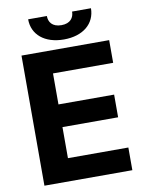

<svg xmlns="http://www.w3.org/2000/svg" viewBox="-98 -987 809 1057"><g transform="rotate(-10 306.5 -459.0)"><path d="M63.2 0H554.7V-126.8H217V-300.4H528.1V-427.2H217V-600.5H553.3V-727.3H63.2ZM133.9 -917.6C133.9 -831.7 201.7 -774.1 309.3 -774.1C416.9 -774.1 484.7 -831.7 485.1 -917.6H379.6C379.6 -884.2 359.7 -854 309.3 -854C257.5 -854 238.3 -884.9 238.6 -917.6Z"/></g></svg>

Font: Magic Ui Pro
Style: Bold
Weight: 700
Designer: Stefan Endress, Andreas Faust
Version: Version 1.000;FEAKit 1.0